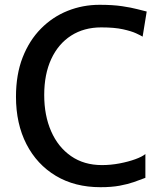

<svg xmlns="http://www.w3.org/2000/svg" viewBox="-20 -771 680 799"><path d="M46.5 -368.5Q46.5 -461 74.2 -532Q102 -603 150.5 -652Q199 -701 261.8 -726Q324.5 -751 394 -751Q450 -751 488.2 -745.2Q526.5 -739.5 551 -733Q575.5 -726.5 590.5 -723L573.5 -618.5Q565.5 -623.5 546 -632.5Q526.5 -641.5 491.5 -649.2Q456.5 -657 401.5 -657Q329.5 -657 276 -622.8Q222.5 -588.5 193.2 -525.2Q164 -462 164 -375.5Q164 -290.5 192.8 -224.8Q221.5 -159 275.5 -121.5Q329.5 -84 404 -84Q441 -84 477.8 -91Q514.5 -98 543.2 -108.5Q572 -119 585 -130V-31Q563.5 -22.5 537.5 -13.5Q511.5 -4.5 477.8 1.8Q444 8 398 8Q291.5 8 212.5 -39.2Q133.5 -86.5 90 -171.2Q46.5 -256 46.5 -368.5Z"/></svg>

Font: Koeln Type Sans
Style: Regular
Weight: 400
Designer: Eben Sorkin
Foundry: Eben Sorkin
Version: Version 2.001